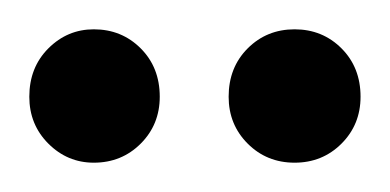

<svg xmlns="http://www.w3.org/2000/svg" viewBox="-20 -533 266 131"><path d="M0 -467Q0 -487 13 -500Q26 -513 44 -513Q63 -513 76 -500Q89 -487 89 -467Q89 -448 76 -435Q63 -422 44 -422Q26 -422 13 -435Q0 -448 0 -467ZM136 -467Q136 -487 149 -500Q162 -513 181 -513Q200 -513 213 -500Q226 -487 226 -467Q226 -448 213 -435Q200 -422 181 -422Q162 -422 149 -435Q136 -448 136 -467Z"/></svg>

Font: Zain
Style: Regular
Weight: 400
Designer: Zain,Boutros
Foundry: Mobile Telecommunications Company (Zain), 2024
Version: Version 1.51; ttfautohint (v1.8.4)